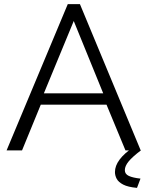

<svg xmlns="http://www.w3.org/2000/svg" viewBox="-20 -730 716 932"><path d="M309 -710H368L663 0H589L497 -222H178L87 0H12ZM481 -277 338 -628 193 -277ZM538 105Q538 45 628 -16H647L664 0Q623 31 604.5 53.5Q586 76 586 96Q586 115 605.5 124Q625 133 662 137L645 182Q601 178 578 166Q555 154 546.5 138Q538 122 538 105Z"/></svg>

Font: Raleway
Style: Regular
Weight: 400
Designer: Matt McInerney, Pablo Impallari, Rodrigo Fuenzalida
Foundry: Matt McInerney, Pablo Impallari, Rodrigo Fuenzalida
Version: Version 4.101;RELEASE